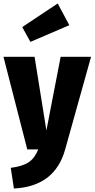

<svg xmlns="http://www.w3.org/2000/svg" viewBox="-30 -860 544 1105"><path d="M345 0Q286 213 50 225L32 106Q101 97 135.5 73.5Q170 50 190 0H127L-10 -533H169L237 -109L319 -533H494ZM302 -840 369 -715 145 -619 98 -704Z"/></svg>

Font: Fira Sans Condensed ExtraBold
Style: Regular
Weight: 800
Width: 3
Designer: Carrois Corporate & Edenspiekermann AG
Foundry: Carrois Corporate GbR & Edenspiekermann AG
Version: Version 4.203